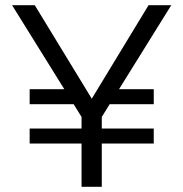

<svg xmlns="http://www.w3.org/2000/svg" viewBox="-20 -720 706 740"><path d="M294.3 0V-269.4L26.5 -700H114L333.7 -339.6L552.6 -700H640.1L372.3 -269.4V0ZM94.3 -166.9V-224.5H572.6V-166.9ZM94.3 -318.3V-376.1H294.5L306.5 -318.3ZM371.6 -318.3 383.3 -376.1H572.6V-318.3Z"/></svg>

Font: Envelope Sans Variable
Style: Regular
Weight: 500
Designer: Andreas Rasmussen / Norman Anderson
Foundry: mail.de GmbH
Version: Version 1.150